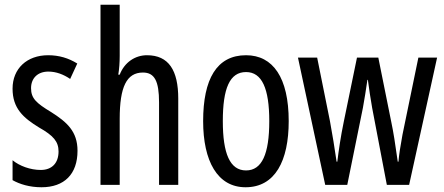

<svg xmlns="http://www.w3.org/2000/svg" viewBox="-20 -780 1873 810"><path d="M307 -144C307 -226 262 -265 196 -307C133 -345 111 -365 111 -408C111 -450 139 -478 184 -478C217 -478 248 -466 276 -447L306 -512C269 -535 229 -547 183 -547C94 -547 33 -491 33 -406C33 -323 78 -283 145 -242C205 -208 227 -183 227 -141C227 -92 199 -63 152 -63C108 -63 62 -80 33 -104V-20C63 -3 105 10 155 10C251 10 307 -45 307 -144Z M485 -545V-760H404V0H485V-279C485 -413 514 -474 583 -474C632 -474 651 -438 651 -348V0H732V-364C732 -483 692 -547 600 -547C550 -547 505 -517 485 -465H479C483 -489 485 -516 485 -545Z M1198 -269C1198 -452 1132 -547 1018 -547C894 -547 837 -446 837 -269C837 -101 897 10 1016 10C1141 10 1198 -102 1198 -269ZM920 -269C920 -407 949 -476 1018 -476C1085 -476 1116 -407 1116 -269C1116 -130 1085 -61 1018 -61C950 -61 920 -132 920 -269Z M1550 -325 1612 0H1706L1824 -537H1745L1678 -212C1669 -164 1663 -124 1661 -98H1658C1648 -170 1639 -227 1631 -264L1576 -537H1486L1430 -265C1417 -202 1409 -146 1403 -98H1400C1392 -155 1382 -214 1372 -269L1318 -537H1237L1352 0H1445L1511 -325C1518 -361 1524 -404 1530 -443H1532C1537 -406 1543 -363 1550 -325Z"/></svg>

Font: Noto Sans Arabic UI XCn
Style: Regular
Weight: 400
Width: 2
Designer: Monotype Design Team, Nadine Chahine and Nizar Qandah
Foundry: Monotype Imaging Inc.
Version: Version 2.010